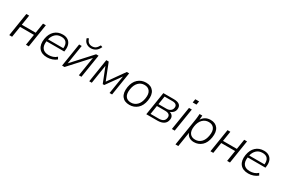

<svg xmlns="http://www.w3.org/2000/svg" viewBox="111 -2036 5258 3587"><g transform="rotate(30 2739.5 -242.0)"><path d="M44 0 123 -501H184L150 -285H449L483 -501H544L465 0H404L441 -234H142L105 0Z M861 8Q740 8 683 -65Q626 -138 646 -266Q665 -381 734 -445.5Q803 -510 909 -510Q976 -510 1020.5 -480.5Q1065 -451 1083 -398.5Q1101 -346 1091 -276L1087 -248H704Q690 -149 731.5 -96.5Q773 -44 865 -44Q910 -44 954 -58Q998 -72 1035 -106L1060 -61Q1021 -28 968.5 -10Q916 8 861 8ZM905 -461Q825 -461 776 -413.5Q727 -366 711 -293H1041Q1049 -373 1015 -417Q981 -461 905 -461Z M1183 0 1262 -501H1318L1253 -89L1628 -501H1681L1601 0H1545L1611 -412L1236 0ZM1483 -548Q1430 -548 1385.5 -578Q1341 -608 1325 -675L1365 -691Q1379 -640 1409.5 -615.5Q1440 -591 1485 -591Q1531 -591 1562 -613Q1593 -635 1623 -690L1662 -675Q1629 -603 1582 -575.5Q1535 -548 1483 -548Z M1769 0 1848 -501H1900L2039 -148L2290 -501H2341L2262 0H2207L2270 -392L2047 -80H2014L1887 -401L1824 0Z M2636 8Q2527 8 2474.5 -62Q2422 -132 2442 -262Q2462 -382 2533 -446Q2604 -510 2705 -510Q2813 -510 2866 -439.5Q2919 -369 2899 -240Q2879 -119 2808 -55.5Q2737 8 2636 8ZM2641 -44Q2715 -44 2769 -96.5Q2823 -149 2839 -250Q2855 -351 2816.5 -404.5Q2778 -458 2700 -458Q2625 -458 2572 -405Q2519 -352 2503 -252Q2487 -150 2524 -97Q2561 -44 2641 -44Z M3000 0 3079 -501H3304Q3479 -501 3458 -366Q3452 -328 3424.5 -298.5Q3397 -269 3357 -257Q3400 -246 3422 -214Q3444 -182 3436 -134Q3425 -66 3373.5 -33Q3322 0 3240 0ZM3103 -277H3273Q3326 -277 3359 -301Q3392 -325 3398 -367Q3405 -409 3380 -432.5Q3355 -456 3301 -456H3131ZM3066 -45H3245Q3302 -45 3336.5 -67.5Q3371 -90 3378 -139Q3385 -184 3358 -208Q3331 -232 3274 -232H3095Z M3641 -624 3653 -700H3735L3722 -624ZM3552 0 3632 -501H3693L3613 0Z M3754 216 3850 -389Q3854 -416 3856 -444.5Q3858 -473 3860 -501H3919L3912 -408Q3941 -456 3988 -483Q4035 -510 4098 -510Q4202 -510 4253.5 -439Q4305 -368 4284 -240Q4265 -119 4195.5 -55.5Q4126 8 4028 8Q3967 8 3924.5 -20Q3882 -48 3865 -99L3815 216ZM4026 -44Q4102 -44 4154.5 -96.5Q4207 -149 4223 -250Q4240 -351 4202.5 -404.5Q4165 -458 4086 -458Q4011 -458 3957 -405Q3903 -352 3887 -252Q3871 -150 3909.5 -97Q3948 -44 4026 -44Z M4384 0 4463 -501H4524L4490 -285H4789L4823 -501H4884L4805 0H4744L4781 -234H4482L4445 0Z M5201 8Q5080 8 5023 -65Q4966 -138 4986 -266Q5005 -381 5074 -445.5Q5143 -510 5249 -510Q5316 -510 5360.5 -480.5Q5405 -451 5423 -398.5Q5441 -346 5431 -276L5427 -248H5044Q5030 -149 5071.5 -96.5Q5113 -44 5205 -44Q5250 -44 5294 -58Q5338 -72 5375 -106L5400 -61Q5361 -28 5308.5 -10Q5256 8 5201 8ZM5245 -461Q5165 -461 5116 -413.5Q5067 -366 5051 -293H5381Q5389 -373 5355 -417Q5321 -461 5245 -461Z"/></g></svg>

Font: Mulish Light
Style: Italic
Weight: 300
Italic angle: -9°
Designer: Vernon Adams
Foundry: Vernon Adams
Version: Version 3.603; ttfautohint (v1.8.3)